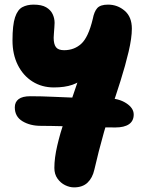

<svg xmlns="http://www.w3.org/2000/svg" viewBox="-20 -543 615 830"><path d="M300 267Q281 267 261.5 257.5Q242 248 228.5 229Q215 210 215 183Q215 140 227.5 86.5Q240 33 259 -24Q278 -81 297 -134.5Q316 -188 328.5 -231.5Q341 -275 341 -302L384 -267Q370 -234 348 -211Q326 -188 293 -176.5Q260 -165 213 -165Q161 -165 120.5 -190.5Q80 -216 57 -262Q34 -308 34 -368Q34 -435 45 -468Q56 -501 76.5 -512Q97 -523 125 -523Q160 -523 179.5 -511.5Q199 -500 207.5 -482Q216 -464 216 -444Q216 -439 215 -425Q214 -411 213 -397.5Q212 -384 212 -380Q212 -352 222 -339Q232 -326 257 -326Q301 -326 331.5 -354Q362 -382 381 -461Q387 -493 400.5 -508Q414 -523 447 -523Q488 -523 519 -496.5Q550 -470 550 -419Q550 -379 536 -319.5Q522 -260 501 -193.5Q480 -127 459 -66Q442 -16 429.5 28Q417 72 407 111.5Q397 151 388 190Q380 226 358.5 246.5Q337 267 300 267ZM479 8Q459 8 425.5 7.5Q392 7 352 5.5Q312 4 272.5 3Q233 2 202 1.5Q171 1 156 1Q110 1 77 -19Q44 -39 44 -79Q44 -102 60.5 -114.5Q77 -127 111 -127Q160 -127 211.5 -124.5Q263 -122 321 -120Q379 -118 446 -118Q493 -118 525.5 -97Q558 -76 558 -48Q558 -20 537.5 -6Q517 8 479 8Z"/></svg>

Font: Shantell Sans ExtraBold
Style: Regular
Weight: 800
Designer: Stephen Nixon, Anya Danilova, Shantell Martin
Foundry: Arrow Type
Version: Version 1.011;[c5ecc13dd]